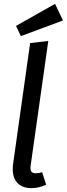

<svg xmlns="http://www.w3.org/2000/svg" viewBox="-20 -962 346 994"><path d="M219 -6Q199 3 181 7.5Q163 12 142 12Q98 12 72 -13Q46 -38 46 -87Q46 -94 46.5 -100.5Q47 -107 48 -115L136 -739L230 -750L139 -107Q138 -102 138 -98V-92Q138 -77 145 -71Q152 -65 166 -65Q183 -65 198 -71ZM63 -828 265 -942 306 -856 88 -775Z"/></svg>

Font: Yekcdsyqcyvpieeyorgstswgcgt
Style: Regular
Weight: 400
Italic angle: -8°
Designer: Carrois Corporate & Edenspiekermann
Foundry: Carrois Corporate GbR & Edenspiekermann AG
Version: Version 2.001